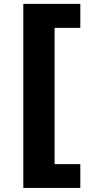

<svg xmlns="http://www.w3.org/2000/svg" viewBox="-20 -842 446 977"><path d="M98.6 -822.3H388.7V-700.2H257.8V-6.8H388.7V114.3H98.6Z"/></svg>

Font: WEMIX Pretendard ExtraBold
Style: Regular
Weight: 800
Designer: Base glyphs from Inter by Rasmus Andersson; Hangeul glyphs from Noto Sans CJK(Source Han Sans) by Jang Soo-young and Kan
Foundry: Kil Hyung-jin
Version: Version 1.000